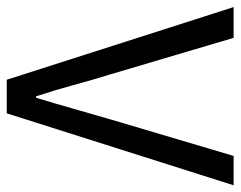

<svg xmlns="http://www.w3.org/2000/svg" viewBox="-90 -606 696 555"><g transform="rotate(90 257.5 -328.0)"><path d="M0 -655.8H88.9L193.8 -301.8Q211.9 -243.2 225.3 -193.1Q238.8 -143.1 257.8 -85H262.2Q279.8 -143.1 293.9 -193.1Q308.1 -243.2 325.2 -301.8L430.2 -655.8H515.1L307.1 0H210Z"/></g></svg>

Font: Pyidaungsu Numbers
Style: Regular
Weight: 400
Designer: Sun Tun
Foundry: MCF
Version: Version 2.053; ttfautohint (v1.8.2)